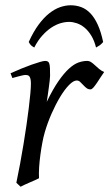

<svg xmlns="http://www.w3.org/2000/svg" viewBox="-20 -688 415 728"><path d="M375 -415Q369.1 -407.2 362.1 -396Q355 -384.8 347.9 -374.3Q340.8 -363.8 334.5 -356.4Q328.1 -349.1 323.2 -349.1Q314 -349.1 307.4 -354.5Q300.8 -359.9 295.2 -366Q289.6 -372.1 283.9 -377.4Q278.3 -382.8 271 -382.8Q258.3 -382.8 241.5 -365.5Q224.6 -348.1 207.8 -320.1Q190.9 -292 175.5 -257.1Q160.2 -222.2 149.9 -187Q144.5 -168.5 140.4 -146.2Q136.2 -124 133.1 -100.6Q129.9 -77.1 128.4 -54.4Q127 -31.7 127.9 -12.2Q121.6 -8.8 112.1 -4.6Q102.5 -0.5 92.5 3.9Q82.5 8.3 73.2 12.5Q64 16.6 58.1 20L42 4.9Q49.3 -29.8 56.2 -66.9Q63 -104 69.1 -140.9Q75.2 -177.7 80.3 -212.9Q85.4 -248 89.1 -278.3Q92.8 -308.6 95 -332.5Q97.2 -356.4 97.2 -371.1Q97.2 -382.3 95.5 -388.9Q93.8 -395.5 91.1 -398.7Q88.4 -401.9 84.7 -402.8Q81.1 -403.8 77.1 -403.8Q72.8 -403.8 64.2 -401.9Q55.7 -399.9 47.4 -397.7Q39.1 -395.5 33 -393.8Q26.9 -392.1 26.9 -392.1L20 -410.2Q40.5 -419.4 61.3 -428Q82 -436.5 100.1 -442.9Q118.2 -449.2 131.6 -453.1Q145 -457 150.9 -457Q157.7 -457 161.6 -454.6Q165.5 -452.1 167.2 -446Q168.9 -439.9 169.4 -429Q169.9 -418 169.9 -400.9Q169.9 -395.5 168.5 -382.8Q167 -370.1 165 -355.2Q163.1 -340.3 160.9 -325.7Q158.7 -311 157.2 -301.8Q180.7 -350.1 201.7 -380.4Q222.7 -410.6 241.5 -427.7Q260.3 -444.8 277.3 -450.9Q294.4 -457 310.1 -457Q318.8 -457 325.9 -452.1Q333 -447.3 340.3 -440.4Q347.7 -433.6 356 -426.5Q364.3 -419.4 375 -415ZM88.9 -528.8Q106.9 -568.4 126.7 -595Q146.5 -621.6 167 -637.7Q187.5 -653.8 208 -660.9Q228.5 -668 248 -668Q269.5 -668 288.3 -660.9Q307.1 -653.8 322.8 -637.5Q338.4 -621.1 350.6 -594.5Q362.8 -567.9 371.1 -528.8Q364.3 -520.5 357.9 -516.1Q351.6 -511.7 344.2 -507.8Q337.4 -534.7 325.9 -553.2Q314.5 -571.8 300.5 -583.3Q286.6 -594.7 271.2 -599.9Q255.9 -605 242.2 -605Q226.6 -605 209.2 -599.9Q191.9 -594.7 174.6 -583.3Q157.2 -571.8 140.4 -553.2Q123.5 -534.7 109.9 -507.8Q103 -511.7 98.4 -515.6Q93.8 -519.5 88.9 -528.8Z"/></svg>

Font: Gentium
Style: Italic
Weight: 400
Italic angle: -7°
Designer: J. Victor Gaultney
Version: Version 1.02; 2005; OFL release